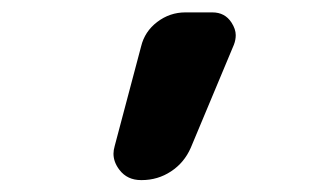

<svg xmlns="http://www.w3.org/2000/svg" viewBox="-20 -569 540 313"><path d="M210 -275.4Q187.5 -275.4 174.8 -292Q165 -304.7 165 -318.4Q165 -324.2 167 -331.1L210 -493.2Q215.8 -517.6 236.3 -533.2Q256.8 -548.8 282.2 -548.8H326.2Q346.7 -548.8 357.4 -532.2Q364.3 -521.5 364.3 -511.7Q364.3 -503.9 361.3 -496.1L291 -328.1Q280.3 -303.7 258.8 -289.6Q237.3 -275.4 210.9 -275.4Z"/></svg>

Font: Rounded Mgen+ 1mn medium
Style: Regular
Weight: 500
Designer: [Source Han Sans]
Ryoko NISHIZUKA  (kana & ideographs); Paul D. Hunt (Latin, Greek & Cyrillic); Wenlong ZHANG  (bopomofo
Version: Version 1.059.20150602